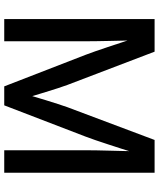

<svg xmlns="http://www.w3.org/2000/svg" viewBox="60 -828 768 929"><g transform="rotate(90 444.5 -364.0)"><path d="M72.8 0V-727.5H230.5L391.6 -305.2Q398.4 -287.1 407.2 -259.8Q416 -232.4 425.5 -201.7Q435.1 -170.9 443.6 -142.3Q452.1 -113.8 458 -92.8H433.1Q439 -112.8 447.3 -141.4Q455.6 -169.9 465.1 -200.7Q474.6 -231.4 483.6 -259.3Q492.7 -287.1 499 -305.2L657.7 -727.5H816.4V0H707.5V-394Q707.5 -417.5 708 -447.5Q708.5 -477.5 709.5 -510.7Q710.4 -543.9 711.2 -577.6Q711.9 -611.3 712.4 -642.6H723.6Q712.9 -606.9 701.2 -570.8Q689.5 -534.7 678.7 -501.5Q668 -468.3 658.4 -440.7Q648.9 -413.1 641.6 -394L490.2 0H398.4L245.6 -394Q238.3 -413.1 228.8 -440.2Q219.2 -467.3 208.3 -500.5Q197.3 -533.7 185.3 -570.1Q173.3 -606.4 161.1 -642.6H175.3Q176.3 -612.8 177 -579.3Q177.7 -545.9 178.5 -512.5Q179.2 -479 179.7 -448.5Q180.2 -418 180.2 -394V0Z"/></g></svg>

Font: Inter 24pt Medium
Style: Regular
Weight: 500
Designer: Rasmus Andersson
Foundry: rsms
Version: Version 4.001;git-66647c0bb